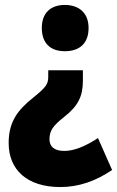

<svg xmlns="http://www.w3.org/2000/svg" viewBox="-20 -583 473 776"><path d="M338 -470C338 -531 299 -563 242 -563C185 -563 149 -531 149 -470C149 -407 185 -376 242 -376C301 -376 338 -407 338 -470ZM315 -299H175V-274C175 -244 168 -232 115 -189C49 -137 15 -88 15 -5C15 103 89 173 224 173C298 173 367 149 433 104L376 -25C324 9 279 27 240 27C200 27 180 10 180 -20C180 -54 193 -74 240 -111C296 -155 315 -194 315 -257Z"/></svg>

Font: Noto Sans Khmer Condensed Black
Style: Regular
Weight: 900
Width: 3
Designer: Danh Hong and the Monotype Design Team
Foundry: Monotype Imaging Inc.
Version: Version 2.004